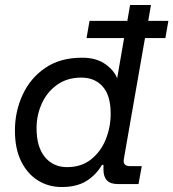

<svg xmlns="http://www.w3.org/2000/svg" viewBox="-20 -740 697 772"><path d="M228 12Q175 12 132.5 -14.5Q90 -41 65 -91.5Q40 -142 40 -215Q40 -292 71 -359Q102 -426 162 -467Q222 -508 310 -508Q367 -508 403 -482.5Q439 -457 451 -425L479 -587H328L340 -656H492L503 -720H587L576 -656H657L645 -587H563L478 -101Q473 -72 502 -72H550L537 0H453Q396 0 396 -58V-77H390Q366 -36 327 -12Q288 12 228 12ZM250 -68Q307 -68 346 -99Q385 -130 405 -179Q425 -228 425 -283Q425 -356 393 -392Q361 -428 307 -428Q250 -428 209.5 -399Q169 -370 148 -323.5Q127 -277 127 -225Q127 -149 160.5 -108.5Q194 -68 250 -68Z"/></svg>

Font: DM Mono
Style: Italic
Weight: 400
Italic angle: -10°
Designer: Colophon Foundry
Foundry: Colophon Foundry
Version: Version 1.000; ttfautohint (v1.8.2.53-6de2)